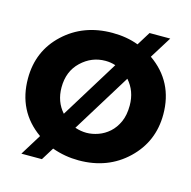

<svg xmlns="http://www.w3.org/2000/svg" viewBox="-116 -870 1035 1039"><g transform="rotate(15 402.0 -350.0)"><path d="M209 55H94L167 -63Q23 -165 23 -348Q23 -502 131.5 -603Q240 -704 402 -704Q482 -704 548 -679L595 -755H711L635 -633Q781 -531 781 -348Q781 -196 673 -93Q565 10 402 10Q325 10 253 -16ZM260 -213 461 -539Q434 -548 404 -548Q327 -548 269 -493Q211 -438 211 -348Q211 -268 260 -213ZM404 -145Q436 -145 469.5 -156.8Q503 -168.5 530.8 -193.2Q558.5 -218 575.8 -256.2Q593 -294.5 593 -348Q593 -429 543 -485L340 -156Q373 -145 404 -145Z"/></g></svg>

Font: Argentum Novus
Style: Bold
Weight: 700
Designer: Julieta Ulanovsky (font) & Cristiano Sobral (main changes)
Foundry: Julieta Ulanovsky (font) & Cristiano Sobral (main changes)
Version: Version 3.00;November 27, 2020;FontCreator 13.0.0.2655 64-bi